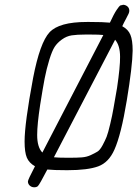

<svg xmlns="http://www.w3.org/2000/svg" viewBox="-20 -712 581 812"><path d="M84 -113.8Q84 -189.9 120.1 -382.8Q148.9 -531.7 189.5 -575.4Q230 -619.1 347.2 -619.1H358.9Q417 -619.1 444.8 -616.2Q461.9 -653.3 473.4 -670.2Q484.9 -687 488 -688.5Q491.2 -689.9 499 -690.9V-691.9Q510.3 -691.9 518.6 -685.1Q526.9 -678.2 526.9 -666Q526.9 -661.1 523.9 -654.1Q521 -647 512.5 -631.6Q503.9 -616.2 497.1 -601.1Q522 -587.9 531.5 -564.9Q541 -542 541 -498Q540 -431.2 516.1 -286.6Q492.2 -142.1 463.9 -79.1Q439.9 -24.9 395.5 -8.5Q351.1 7.8 265.1 7.8H262.2Q207 7.8 180.2 4.9Q147 68.8 140.1 75.2Q134.3 80.1 125 80.1Q113.8 80.1 106 73Q98.1 65.9 98.1 55.2Q98.1 48.3 127.9 -8.8Q103 -22.9 93.5 -45.4Q84 -67.9 84 -113.8ZM137.2 -141.1Q137.2 -89.4 159.2 -66.9L417 -564Q399.9 -565.9 362.8 -565.9H340.8Q305.7 -565.9 283.4 -562.5Q261.2 -559.1 241.7 -544.9Q222.2 -530.8 211.2 -513.9Q200.2 -497.1 188.5 -459Q176.8 -420.9 168.9 -380.4Q161.1 -339.8 149.9 -269Q137.2 -186 137.2 -141.1ZM208 -46.9Q225.1 -44.9 262.2 -44.9H277.8Q305.7 -44.9 325.9 -46.4Q346.2 -47.9 363.5 -55.9Q380.9 -64 391.8 -70.6Q402.8 -77.1 413.8 -97.7Q424.8 -118.2 430.9 -133.5Q437 -148.9 446 -187Q455.1 -225.1 460 -254.2Q464.8 -283.2 475.1 -340.8Q488.3 -429.7 487.8 -471.2Q487.8 -520 466.8 -543.9Z"/></svg>

Font: CMU Typewriter Text
Style: LightOblique
Weight: 200
Italic angle: -9.46001°
Version: Version 0.7.0